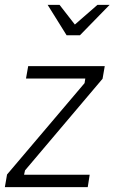

<svg xmlns="http://www.w3.org/2000/svg" viewBox="-36 -770 471 790"><path d="M325 0H-16L-7 -52L312 -428L315 -447H71L80 -498H395L386 -446L67 -69L63 -51H333ZM209 -750 272 -669 365 -750H415L293 -625H238L160 -750Z"/></svg>

Font: Marvel
Style: Italic
Weight: 400
Italic angle: -12°
Designer: Carolina Trebol
Foundry: Carolina Trebol
Version: Version 1.001